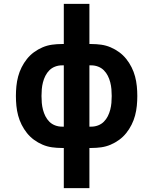

<svg xmlns="http://www.w3.org/2000/svg" viewBox="-20 -755 790 990"><path d="M309 215V8H299Q273 8 248 4.5Q223 1 199.5 -9Q176 -19 155.5 -34Q135 -49 119 -69Q103 -89 91.5 -112Q80 -135 73.5 -159.5Q67 -184 64.5 -209.5Q62 -235 62 -260Q62 -285 64.5 -310.5Q67 -336 73.5 -360.5Q80 -385 91.5 -408Q103 -431 119 -451Q135 -471 155.5 -486Q176 -501 199.5 -511Q223 -521 248 -524.5Q273 -528 299 -528H309V-735H441V-528H451Q477 -528 502 -524.5Q527 -521 550.5 -511Q574 -501 594.5 -486Q615 -471 631 -451Q647 -431 658.5 -408Q670 -385 676.5 -360.5Q683 -336 685.5 -310.5Q688 -285 688 -260Q688 -235 685.5 -209.5Q683 -184 676.5 -159.5Q670 -135 658.5 -112Q647 -89 631 -69Q615 -49 594.5 -34Q574 -19 550.5 -9Q527 1 502 4.5Q477 8 451 8H441V215ZM309 -102V-418H299Q281 -418 264 -411.5Q247 -405 234.5 -392.5Q222 -380 214 -364Q206 -348 201.5 -330.5Q197 -313 195.5 -295.5Q194 -278 194 -260Q194 -242 195.5 -224.5Q197 -207 201.5 -189.5Q206 -172 214 -156Q222 -140 234.5 -127.5Q247 -115 264 -108.5Q281 -102 299 -102ZM441 -102H451Q469 -102 486 -108.5Q503 -115 515.5 -127.5Q528 -140 536 -156Q544 -172 548.5 -189.5Q553 -207 554.5 -224.5Q556 -242 556 -260Q556 -278 554.5 -295.5Q553 -313 548.5 -330.5Q544 -348 536 -364Q528 -380 515.5 -392.5Q503 -405 486 -411.5Q469 -418 451 -418H441Z"/></svg>

Font: Iosevka Aile Extrabold
Style: Regular
Weight: 800
Designer: Belleve Invis
Foundry: Belleve Invis
Version: Version 27.3.5; ttfautohint (v1.8.4)